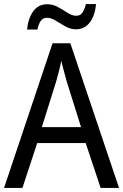

<svg xmlns="http://www.w3.org/2000/svg" viewBox="-20 -930 610 950"><path d="M478 0 404 -222H164L91 0H0L240 -716H328L569 0ZM311 -524Q308 -535 302.5 -555Q297 -575 291.5 -595.5Q286 -616 283 -629Q278 -601 270.5 -573Q263 -545 257 -524L187 -301H381ZM114 -784Q119 -838 144 -873.5Q169 -909 214 -909Q242 -909 267 -895Q292 -881 314.5 -866.5Q337 -852 357 -852Q377 -852 387.5 -867Q398 -882 405 -910H455Q450 -852 424 -818.5Q398 -785 356 -785Q329 -785 304 -799Q279 -813 256 -827.5Q233 -842 213 -842Q193 -842 182 -827Q171 -812 165 -784Z"/></svg>

Font: Noto Sans Gurmukhi UI SemiCondensed
Style: Regular
Weight: 400
Width: 4
Designer: Jelle Bosma - Monotype Design Team
Foundry: Monotype Imaging Inc.
Version: Version 2.004; ttfautohint (v1.8.4.7-5d5b)